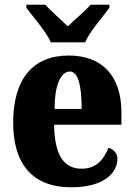

<svg xmlns="http://www.w3.org/2000/svg" viewBox="-20 -786 569 816"><path d="M196 -606H342C360 -651 418 -715 445 -753V-766H365C346 -743 295 -700 268 -674C242 -700 192 -743 173 -766H92V-753C120 -715 177 -651 196 -606ZM283 10C425 10 479 -54 479 -111C479 -135 462 -152 441 -158C421 -107 388 -69 327 -69C251 -69 212 -126 210 -256H496V-308C496 -467 411 -550 272 -550C122 -550 36 -453 36 -265C36 -91 116 10 283 10ZM327 -323H212C212 -426 239 -482 277 -482C312 -482 327 -423 327 -323Z"/></svg>

Font: Noto Serif Bengali Condensed Black
Style: Regular
Weight: 900
Width: 3
Designer: Juan Bruce, Universal Thirst, Indian Type Foundry and the Monotype Design Team.
Foundry: Monotype Imaging Inc.
Version: Version 2.003